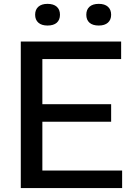

<svg xmlns="http://www.w3.org/2000/svg" viewBox="-20 -950 680 970"><path d="M194 -88.5H597V0H85V-740H592V-651.5H194V-423.5H541.5V-335H194ZM157.5 -875.5Q157.5 -901.5 173.8 -916Q190 -930.5 220 -930.5Q250.5 -930.5 266.8 -916Q283 -901.5 283 -875.5Q283 -849.5 266.8 -835.2Q250.5 -821 220 -821Q190 -821 173.8 -835.5Q157.5 -850 157.5 -875.5ZM416 -875.5Q416 -901.5 432.2 -916Q448.5 -930.5 479 -930.5Q509 -930.5 525.2 -916Q541.5 -901.5 541.5 -875.5Q541.5 -850 525.2 -835.5Q509 -821 479 -821Q448.5 -821 432.2 -835.2Q416 -849.5 416 -875.5Z"/></svg>

Font: Encode Sans Semi Expanded Medium
Style: Regular
Weight: 500
Width: 6
Designer: Multiple Designers
Foundry: Impallari Type
Version: Version 2.000